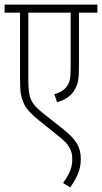

<svg xmlns="http://www.w3.org/2000/svg" viewBox="-20 -642 443 834"><path d="M403 -587V-622H0V-587H67V-302C67 -241 71 -220 84 -192C94 -169 116 -146 148 -120L234 -51C282 -13 294 11 294 51C294 91 276 122 254 153L285 172C312 133 331 97 331 50C331 -4 311 -35 256 -80L172 -146C114 -192 103 -212 103 -299V-587H287V-351C287 -301 283 -282 268 -264C257 -249 237 -238 216 -233L228 -198C262 -208 288 -224 303 -250C319 -277 323 -297 323 -353V-587Z"/></svg>

Font: Noto Sans ExtraCondensed ExtraLight
Style: Regular
Weight: 200
Width: 2
Designer: Monotype Design Team
Foundry: Monotype Imaging Inc.
Version: Version 2.013